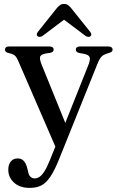

<svg xmlns="http://www.w3.org/2000/svg" viewBox="-20 -700 588 961"><path d="M316.5 -61 263 47.5 71.5 -394.5Q62.5 -415.5 53 -423Q43.5 -430.5 21 -435Q12 -437.5 8.5 -441.5Q5 -445.5 5 -452Q5 -459.5 10.5 -463.5Q16 -467.5 26 -467.5H227.5Q237 -467.5 242.8 -463.5Q248.5 -459.5 248.5 -452Q248.5 -445.5 244.5 -441.5Q240.5 -437.5 230.5 -435.5L208 -432Q185 -427.5 181 -416.5Q177 -405.5 188 -377.5ZM230.5 99.5 272 -3 285 -30 421.5 -372.5Q433 -401 428.8 -413.5Q424.5 -426 400.5 -430.5L378 -434.5Q368 -436.5 363.8 -441Q359.5 -445.5 359.5 -452Q359.5 -459.5 365.2 -463.5Q371 -467.5 380.5 -467.5H522.5Q532 -467.5 537.8 -463.2Q543.5 -459 543.5 -451.5Q543.5 -446 539.8 -442Q536 -438 526 -435Q502 -429 490.5 -418.8Q479 -408.5 468.5 -382.5L276.5 95Q253.5 152.5 232.2 184.2Q211 216 186.8 228.2Q162.5 240.5 129 240.5Q79 240.5 50.2 214Q21.5 187.5 21.5 150Q21.5 123 34.2 108Q47 93 68 93Q88 93 99.2 105.8Q110.5 118.5 116 140.5L120.5 157.5Q123 175.5 132 184.2Q141 193 153 193Q166 193 177.8 185.2Q189.5 177.5 202.5 157.2Q215.5 137 230.5 99.5ZM320.5 -616.5H280.5L407 -521Q414.5 -516 421.2 -515.5Q428 -515 433 -518.5Q437 -522 437 -527.8Q437 -533.5 431 -541L336 -659.5Q327.5 -669.5 319.8 -675Q312 -680.5 300.5 -680.5Q289.5 -680.5 281.5 -675Q273.5 -669.5 264.5 -659.5L170 -541Q164 -533.5 164 -527.8Q164 -522 168 -518.5Q173 -515 179.8 -515.5Q186.5 -516 194 -521Z"/></svg>

Font: Fraunces 24pt
Style: Regular
Weight: 400
Version: Version 1.000;[b76b70a41]